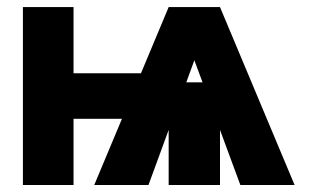

<svg xmlns="http://www.w3.org/2000/svg" viewBox="-20 -528 883 548"><path d="M189.9 -318.8V-507.8H45.4V0H189.9V-189H328.1L249 0H403.8L461.4 -157.2V0H607.9V-157.2L666 0H820.8L607.9 -507.8H461.4L382.3 -318.8ZM534.7 -356 558.1 -293H511.7Z"/></svg>

Font: Giphurs ExtraBold
Style: Regular
Weight: 800
Version: Version 1.000